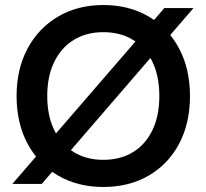

<svg xmlns="http://www.w3.org/2000/svg" viewBox="-20 -732 819 764"><path d="M29 0 634 -700H750L146 0ZM391 12Q289 12 211 -33.5Q133 -79 89.5 -160.5Q46 -242 46 -350Q46 -457 89.5 -538.5Q133 -620 211 -666Q289 -712 391 -712Q494 -712 572 -666Q650 -620 693 -538.5Q736 -457 736 -350Q736 -242 693 -160.5Q650 -79 572 -33.5Q494 12 391 12ZM391 -96Q459 -96 509 -126.5Q559 -157 586.5 -214Q614 -271 614 -350Q614 -429 586.5 -486Q559 -543 509 -573.5Q459 -604 391 -604Q324 -604 274 -573.5Q224 -543 196 -486Q168 -429 168 -350Q168 -271 196 -214Q224 -157 274 -126.5Q324 -96 391 -96Z"/></svg>

Font: DM Sans 16pt SemiBold
Style: Regular
Weight: 600
Version: Version 4.004;gftools[0.9.30]